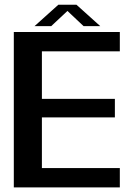

<svg xmlns="http://www.w3.org/2000/svg" viewBox="-20 -814 592 834"><path d="M40 0H500.5V-84H162V-304H479V-384.5H162V-591H500.5V-675H40ZM130 -700.5H202.5L273 -766.5L343 -700.5H415.5L312 -793.5H233.5Z"/></svg>

Font: Anybody UltraCondensed Thin Medium
Style: Regular
Weight: 500
Version: Version 1.111